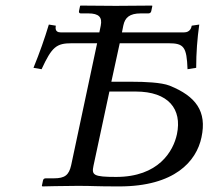

<svg xmlns="http://www.w3.org/2000/svg" viewBox="-20 -666 750 688"><path d="M640 -550H417L422 -575C428 -603 444 -618 485 -618H512C517 -618 521 -621 522 -626L526 -645L524 -646C524 -646 430 -645 395 -645C356 -645 269 -646 269 -646L267 -645L263 -626C262 -621 265 -618 269 -618H296C335 -618 347 -604 341 -574L336 -550H197C176 -550 179 -567 180 -574L155 -578C140 -528 122 -477 100 -423L129 -418C166 -498 182 -511 237 -511H328L235 -74C227 -39 213 -27 173 -27H144C138 -27 135 -24 134 -19L130 0L132 2C132 2 209 0 259 0C317 0 318 2 407 2C606 2 684 -88 702 -174C722 -267 682 -321 588 -359C558 -371 494 -373 458 -373H379L409 -511H584C639 -511 649 -498 652 -418L683 -423C683 -477 687 -528 694 -578L667 -574C666 -567 661 -550 640 -550ZM372 -338H466C584 -338 633 -275 614 -185C601 -124 548 -32 396 -32C314 -32 308 -39 315 -72Z"/></svg>

Font: Libertinus Sans
Style: Italic
Weight: 400
Italic angle: -12°
Designer: Philipp H. Poll, Khaled Hosny
Foundry: Caleb Maclennan
Version: Version 7.050;RELEASE